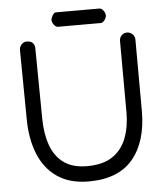

<svg xmlns="http://www.w3.org/2000/svg" viewBox="-56 -847 778 909"><g transform="rotate(-5 333.5 -392.5)"><path d="M219.7 -763.2Q219.7 -772.5 227.5 -785.2Q235.4 -797.9 243.2 -797.9H450.7Q460.4 -797.9 469.2 -786.1Q478 -774.4 478 -763.2Q478 -752.4 469.2 -740.7Q460.4 -729 450.7 -729H247.1Q237.8 -729 228.8 -740.7Q219.7 -752.4 219.7 -763.2ZM58.6 -635.7Q58.6 -649.9 69.1 -661.1Q79.6 -672.4 92.8 -672.4Q131.3 -672.4 131.8 -635.7L135.3 -304.2Q135.7 -231.4 155.3 -176.3Q174.8 -121.1 217 -90.3Q259.3 -59.6 327.6 -59.6Q403.3 -59.6 448.7 -90.3Q494.1 -121.1 514.6 -174.8Q535.2 -228.5 535.2 -296.9L534.2 -636.2V-636.7Q534.2 -651.9 544.7 -662.6Q555.2 -673.3 570.3 -673.3Q585.4 -673.3 596.4 -662.6Q607.4 -651.9 607.4 -636.7V-636.2L608.4 -297.4Q608.4 -151.9 539.3 -69.3Q470.2 13.2 329.6 13.2Q239.7 13.2 180.7 -27.1Q121.6 -67.4 92.3 -138.9Q63 -210.4 62 -303.7L58.6 -635.3Z"/></g></svg>

Font: Manjari
Style: Regular
Weight: 400
Designer: Santhosh Thottingal <santhosh.thottingal@gmail.com>
Foundry: SMC
Version: Version 2.000